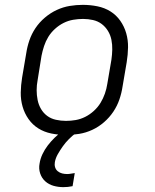

<svg xmlns="http://www.w3.org/2000/svg" viewBox="-20 -548 640 791"><path d="M252 8Q221 8 191.5 2Q162 -4 138 -19Q114 -34 97.5 -57.5Q81 -81 73 -109Q65 -137 65.5 -167Q66 -197 71 -228L88 -328Q92 -355 101 -381.5Q110 -408 126 -432Q142 -456 165 -475.5Q188 -495 214 -507Q240 -519 267 -523.5Q294 -528 321 -528Q352 -528 381.5 -522Q411 -516 435 -501Q459 -486 475.5 -462.5Q492 -439 500 -411Q508 -383 507.5 -353Q507 -323 502 -292L485 -192Q481 -165 472 -138.5Q463 -112 447 -88Q431 -64 408.5 -44.5Q386 -25 360 -13Q334 -1 306.5 3.5Q279 8 252 8ZM252 -50Q272 -50 292 -53.5Q312 -57 331 -66.5Q350 -76 366.5 -91Q383 -106 394 -124Q405 -142 412 -162Q419 -182 422 -202L439 -302Q442 -323 442.5 -343.5Q443 -364 439 -384Q435 -404 424.5 -421Q414 -438 398.5 -449.5Q383 -461 363 -465.5Q343 -470 322 -470Q302 -470 281.5 -466.5Q261 -463 242 -453.5Q223 -444 206.5 -429Q190 -414 179 -396Q168 -378 161.5 -358Q155 -338 151 -318L135 -218Q131 -197 131 -176.5Q131 -156 135 -136Q139 -116 149 -99Q159 -82 174.5 -70.5Q190 -59 210.5 -54.5Q231 -50 252 -50ZM241 223Q220 223 200.5 217.5Q181 212 166.5 199Q152 186 145.5 166.5Q139 147 143 126Q146 106 155 87Q164 68 177 51Q190 34 205.5 19Q221 4 238 -8H294L293 0Q278 11 264 25Q250 39 239 54.5Q228 70 218.5 86.5Q209 103 206 120Q204 131 207 141Q210 151 218 157.5Q226 164 236 166.5Q246 169 257 169Q264 169 272 167.5Q280 166 288 165L279 219Q269 221 260 222Q251 223 241 223Z"/></svg>

Font: Iosevka HT Light Extended
Style: Italic
Weight: 300
Width: 7
Italic angle: -9°
Monospace: yes
Designer: Belleve Invis
Foundry: Belleve Invis
Version: Version 32.3.0; ttfautohint (v1.8.4)